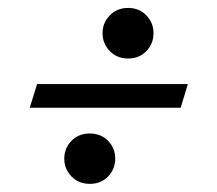

<svg xmlns="http://www.w3.org/2000/svg" viewBox="-20 -464 548 484"><path d="M73.5 -252H453.5L435.5 -192.5H55ZM303 -444Q331 -444 349 -425.2Q367 -406.5 367 -380.5Q367 -354 349 -335.2Q331 -316.5 303 -316.5Q275 -316.5 256.8 -335.2Q238.5 -354 238.5 -380.5Q238.5 -406.5 256.8 -425.2Q275 -444 303 -444ZM206 -127.5Q234.5 -127.5 252.5 -109Q270.5 -90.5 270.5 -64Q270.5 -38 252.5 -19.2Q234.5 -0.5 206.5 -0.5Q178.5 -0.5 160.2 -19.2Q142 -38 142 -64Q142 -90.5 160.2 -109Q178.5 -127.5 206 -127.5Z"/></svg>

Font: Newsreader 24pt
Style: Bold Italic
Weight: 700
Italic angle: -17°
Designer: Hugues Gentile
Foundry: Production Type
Version: Version 1.003